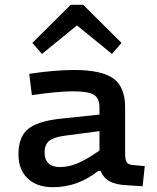

<svg xmlns="http://www.w3.org/2000/svg" viewBox="-20 -772 654 801"><path d="M502 -324V-131Q502 -104 509.5 -94Q517 -84 539 -83L584 -79L575 5L512 1Q464 -1 437.5 -15.5Q411 -30 400 -59H390Q347 -25 300 -8Q253 9 201 9Q134 9 95.5 -27.5Q57 -64 57 -128Q57 -199 95 -232Q133 -265 225 -276L395 -294V-323Q395 -363 371 -377Q347 -391 284 -391Q255 -391 210 -387Q165 -383 113 -375L102 -464Q154 -472 202.5 -476Q251 -480 289 -480Q404 -480 453 -444.5Q502 -409 502 -324ZM166 -135Q166 -106 182.5 -90.5Q199 -75 230 -75Q267 -75 305.5 -91.5Q344 -108 395 -144V-225L251 -206Q205 -200 185.5 -184.5Q166 -169 166 -135ZM155 -547 115 -593 275 -752H327L487 -593L447 -547L301 -666Z"/></svg>

Font: Intel One Mono Medium
Style: Regular
Weight: 500
Monospace: yes
Designer: Fred Shallcrass
Foundry: Frere-Jones Type LLC
Version: Version 1.400;hotconv 1.1.0;makeotfexe 2.6.0;FJTRelease1.4